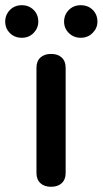

<svg xmlns="http://www.w3.org/2000/svg" viewBox="-68 -707 394 737"><path d="M72 -43V-447Q72 -472 87 -486Q102 -500 128 -500Q154 -500 169 -486Q184 -472 184 -447V-43Q184 -18 169 -4Q154 10 128 10Q102 10 87 -4Q72 -18 72 -43ZM-48 -624Q-48 -650 -30 -668.5Q-12 -687 16 -687Q43 -687 61 -669Q79 -651 79 -624Q79 -599 61 -580.5Q43 -562 16 -562Q-12 -562 -30 -580Q-48 -598 -48 -624ZM178 -624Q178 -650 196 -668.5Q214 -687 242 -687Q270 -687 288 -669Q306 -651 306 -624Q306 -599 287.5 -580.5Q269 -562 242 -562Q215 -562 196.5 -580Q178 -598 178 -624Z"/></svg>

Font: Kodchasan SemiBold
Style: Regular
Weight: 600
Version: Version 1.000; ttfautohint (v1.6)